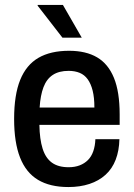

<svg xmlns="http://www.w3.org/2000/svg" viewBox="-20 -743 540 775"><path d="M256 12Q182 12 133.5 -17Q85 -46 61 -107Q37 -168 37 -263Q37 -360 61.5 -420.5Q86 -481 135 -509.5Q184 -538 259 -538Q327 -538 372 -511.5Q417 -485 440 -428.5Q463 -372 463 -281V-239H139Q140 -181 152 -143Q164 -105 189.5 -86.5Q215 -68 257 -68Q282 -68 301.5 -75.5Q321 -83 335 -97Q349 -111 356.5 -132.5Q364 -154 365 -181H462Q461 -135 447 -98.5Q433 -62 406 -37.5Q379 -13 341 -0.5Q303 12 256 12ZM140 -309H361Q361 -349 354 -377Q347 -405 334 -423Q321 -441 301.5 -449Q282 -457 257 -457Q218 -457 193 -440.5Q168 -424 155.5 -391Q143 -358 140 -309ZM310 -591H232L132 -720V-723H234Z"/></svg>

Font: Archivo SemiCondensed Medium
Style: Regular
Weight: 500
Width: 4
Designer: Hector Gatti
Foundry: Omnibus-Type
Version: Version 2.001